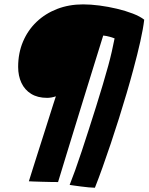

<svg xmlns="http://www.w3.org/2000/svg" viewBox="-20 -677 680 878"><path d="M414 181.5Q403 181.5 385.5 179.8Q368 178 350.2 175.8Q332.5 173.5 318.2 171.5Q304 169.5 298.5 168.5Q309.5 141 323.8 101.5Q338 62 353.8 14.2Q369.5 -33.5 386.2 -85.2Q403 -137 419.2 -188.8Q435.5 -240.5 449.8 -288.8Q464 -337 475 -376.5Q484 -409.5 491.2 -441Q498.5 -472.5 504 -501.5Q496.5 -504.5 481.8 -508.8Q467 -513 452 -514.5Q432 -450 409.2 -376.8Q386.5 -303.5 363.5 -229.2Q340.5 -155 319.8 -87.2Q299 -19.5 282.5 34.2Q266 88 256.2 120.5Q246.5 153 245.5 155.5Q233.5 155.5 213.5 155.2Q193.5 155 172 154.2Q150.5 153.5 133.8 153Q117 152.5 112 152Q119.5 128 130.5 93Q141.5 58 154.5 17.2Q167.5 -23.5 180.5 -64.2Q193.5 -105 204.8 -140.8Q216 -176.5 224.2 -202Q232.5 -227.5 235.5 -236.5Q214.5 -229.5 195.5 -229.5Q152 -229.5 122.5 -247.8Q93 -266 78 -298Q63 -330 63 -371Q63 -434 85 -486.2Q107 -538.5 147 -576.8Q187 -615 241.2 -636Q295.5 -657 360 -657Q394 -657 434.5 -651.8Q475 -646.5 514.8 -637Q554.5 -627.5 587.5 -614.8Q620.5 -602 639.5 -587Q635 -547.5 621.8 -488Q608.5 -428.5 589.5 -358.5Q576 -308 559.2 -251Q542.5 -194 524 -135.5Q505.5 -77 486.5 -20.2Q467.5 36.5 449 88.2Q430.5 140 414 181.5Z"/></svg>

Font: Grandstander Thin
Style: Bold Italic
Weight: 700
Italic angle: -15°
Version: Version 1.200